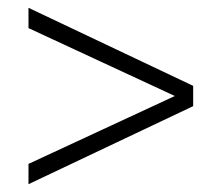

<svg xmlns="http://www.w3.org/2000/svg" viewBox="-20 -606 568 492"><path d="M475 -334V-386L53 -586V-534L428 -360L53 -186V-134Z"/></svg>

Font: Aspekta 200
Style: Regular
Weight: 200
Designer: Ivo Dolenc
Version: Version 2.000